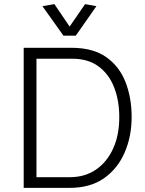

<svg xmlns="http://www.w3.org/2000/svg" viewBox="-20 -912 704 932"><path d="M318 0Q418 0 484.5 -46.5Q551 -93 585 -171.5Q619 -250 619 -344Q619 -437 589.5 -513Q560 -589 496 -634.5Q432 -680 327 -680H95V0ZM330 -627Q408 -627 458.5 -589.5Q509 -552 534 -488Q559 -424 559 -343Q559 -256 529 -190.5Q499 -125 445.5 -88.5Q392 -52 320 -52H157V-627ZM318 -783 244 -892 186 -882 288 -739H348L448 -882L393 -892Z"/></svg>

Font: Catamaran Light
Style: Regular
Weight: 300
Designer: Pria Ravichandran
Version: Version 2.000